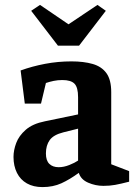

<svg xmlns="http://www.w3.org/2000/svg" viewBox="-20 -752 559 782"><path d="M153 10Q116 10 89.5 -5Q63 -20 49 -48Q35 -76 35 -113Q35 -140 46 -169.5Q57 -199 85 -223.5Q113 -248 163 -258L298 -286V-356Q298 -396 283.5 -411Q269 -426 234 -426Q215 -426 198.5 -422.5Q182 -419 167 -414L147 -330H81L64 -465Q111 -482 163.5 -492Q216 -502 271 -502Q321 -502 357.5 -491.5Q394 -481 413.5 -454Q433 -427 433 -377V-83L506 -55V-12Q471 -3 449 1Q427 5 401 5Q369 5 339 -8Q309 -21 301 -48Q264 -21 230 -5.5Q196 10 153 10ZM219 -71Q240 -71 262.5 -80Q285 -89 298 -98V-228L238 -213Q198 -203 182.5 -181.5Q167 -160 167 -127Q167 -98 181 -84.5Q195 -71 219 -71ZM216 -566 107 -708 143 -732 259 -653 377 -732 411 -708 302 -566Z"/></svg>

Font: Manuale
Style: Bold
Weight: 700
Version: Version 1.002